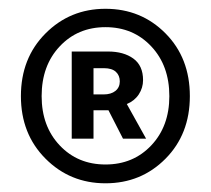

<svg xmlns="http://www.w3.org/2000/svg" viewBox="-20 -734 483 439"><path d="M221.2 -314.9Q140.1 -314.9 84 -371.3Q27.8 -427.7 27.8 -514.2Q27.8 -601.1 84 -657.5Q140.1 -713.9 221.2 -713.9Q302.7 -713.9 358.4 -657.7Q414.1 -601.6 414.1 -514.2Q414.1 -427.2 358.4 -371.1Q302.7 -314.9 221.2 -314.9ZM367.2 -514.2Q367.2 -584 325.9 -627.9Q284.7 -671.9 221.2 -671.9Q157.7 -671.9 116.5 -627.9Q75.2 -584 75.2 -514.2Q75.2 -445.3 116.5 -401.6Q157.7 -357.9 221.2 -357.9Q284.7 -357.9 325.9 -401.6Q367.2 -445.3 367.2 -514.2ZM144 -417V-616.2H227.1Q262.7 -616.2 284.9 -600.1Q307.1 -584 307.1 -550.8Q307.1 -533.2 297.4 -518.3Q287.6 -503.4 270 -496.1L314 -417H261.2L228 -481.9H193.8V-417ZM193.8 -518.1H216.8Q233.9 -518.1 243.9 -526.1Q253.9 -534.2 253.9 -547.9Q253.9 -561.5 244.9 -569.8Q235.8 -578.1 217.8 -578.1H193.8Z"/></svg>

Font: Source Sans 3 Semibold
Style: Regular
Weight: 600
Designer: Paul D. Hunt
Foundry: Adobe
Version: Version 3.052;hotconv 1.1.0;makeotfexe 2.6.0